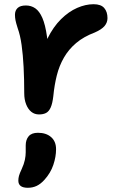

<svg xmlns="http://www.w3.org/2000/svg" viewBox="-20 -531 556 911"><path d="M165 12Q144 12 128.5 -0.5Q113 -13 104 -36Q95 -59 95 -88Q95 -155 92 -213Q89 -271 82.5 -317.5Q76 -364 64 -397Q56 -422 53.5 -435Q51 -448 51 -461Q51 -481 63.5 -493Q76 -505 103 -505Q128 -505 147.5 -491.5Q167 -478 181 -446Q195 -414 203 -357Q211 -300 213 -214L163 -217Q178 -293 205.5 -348.5Q233 -404 269.5 -440Q306 -476 346 -493.5Q386 -511 424 -511Q459 -511 474.5 -493Q490 -475 490 -445Q490 -424 476 -407.5Q462 -391 430 -377Q377 -357 341.5 -327Q306 -297 283.5 -258Q261 -219 249.5 -173Q238 -127 233 -75Q229 -40 220.5 -21Q212 -2 198.5 5Q185 12 165 12ZM112 360Q67 360 67 326Q67 315 70 303.5Q73 292 83 271Q94 247 98 227.5Q102 208 102 191.5Q102 175 102 159Q102 132 116 115.5Q130 99 160 99Q199 99 222.5 119.5Q246 140 246 177Q246 213 233 251.5Q220 290 191 322Q173 342 154 351Q135 360 112 360Z"/></svg>

Font: Shantell Sans SemiBold
Style: Regular
Weight: 600
Designer: Stephen Nixon, Anya Danilova, Shantell Martin
Foundry: Arrow Type
Version: Version 1.011;[c5ecc13dd]